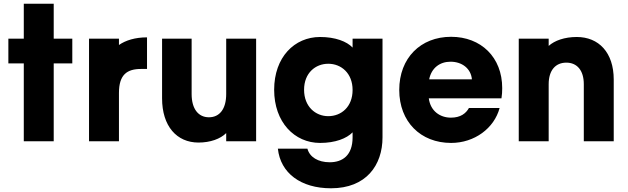

<svg xmlns="http://www.w3.org/2000/svg" viewBox="-20 -760 3381 1033"><path d="M269 0V-419H369V-552H269V-740H108V-552H25V-419H108V0Z M459 -552V0H620V-260C620 -359 664 -389 739 -389H771V-559C707 -559 656 -543 620 -518V-552Z M1358 0V-552H1197V-254C1197 -173 1161 -129 1104 -129C1048 -129 1011 -173 1011 -254V-552H852V-231C852 -81 931 7 1048 7C1112 7 1166 -13 1197 -44V0Z M1702 -561C1564 -561 1455 -452 1455 -277C1455 -103 1564 9 1702 9C1784 9 1845 -15 1877 -48V-21C1877 76 1823 113 1754 113C1691 113 1646 85 1634 40H1475C1489 171 1598 253 1761 253C1950 253 2038 129 2038 -21V-552H1877V-504C1846 -537 1784 -561 1702 -561ZM1616 -277C1616 -368 1678 -417 1746 -417C1816 -417 1877 -366 1877 -276C1877 -185 1816 -135 1746 -135C1678 -135 1616 -186 1616 -277Z M2519 -333H2289C2301 -394 2346 -428 2404 -428C2466 -428 2514 -391 2519 -333ZM2128 -276C2128 -105 2243 9 2407 9C2533 9 2639 -70 2668 -179H2503C2487 -150 2458 -127 2406 -127C2348 -127 2296 -162 2287 -231H2678C2681 -248 2682 -269 2682 -286C2682 -452 2568 -562 2407 -562C2243 -562 2128 -448 2128 -276Z M2771 -552V0H2932V-307C2932 -382 2969 -423 3027 -423C3084 -423 3121 -382 3121 -307V0H3282V-332C3282 -478 3201 -561 3083 -561C3018 -561 2964 -542 2932 -513V-552Z"/></svg>

Font: Malmofest
Style: Bold
Weight: 700
Designer: Jonny Pinhorn (Poppins), Kolossal
Version: Version 1.004;Glyphs 3.1.2 (3151)